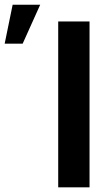

<svg xmlns="http://www.w3.org/2000/svg" viewBox="-124 -803 480 823"><path d="M259.8 -710.9V0H125.5V-710.9ZM-104 -615.7 -69.8 -782.7H48.3L-26.9 -615.7Z"/></svg>

Font: Roboto SemiBold
Style: Regular
Weight: 600
Designer: Christian Robertson
Foundry: Google
Version: Version 3.009; 2024